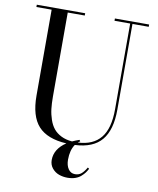

<svg xmlns="http://www.w3.org/2000/svg" viewBox="-101 -828 918 1116"><g transform="rotate(10 358.0 -270.0)"><path d="M489.5 136.5Q482.5 150 474.8 160.5Q467 171 453.5 183.2Q440 195.5 419.8 202.5Q399.5 209.5 374.5 209.5Q347.5 209.5 323.8 201Q300 192.5 283.2 172.2Q266.5 152 266.5 123.5Q266.5 58.5 333.5 14Q219.5 7.5 167 -50.5Q114.5 -108.5 114.5 -230V-736.5H24.5V-750H310V-736.5H209.5V-240Q209.5 -200 213.2 -168Q217 -136 227.5 -105.5Q238 -75 255 -54.2Q272 -33.5 299.5 -19.8Q327 -6 364 -3Q384.5 -12.5 405.5 -19.5L411 -11.5Q403.5 -7.5 398 -2.5Q488 -6.5 533 -61.8Q578 -117 578 -230V-736.5H485.5V-750H687.5V-736.5H591.5V-230Q591.5 -110.5 541.2 -50.5Q491 9.5 383.5 14.5Q359.5 49.5 359.5 105Q359.5 139 374 160.2Q388.5 181.5 413.5 181.5Q436.5 181.5 451.5 168.5Q466.5 155.5 481 130.5Z"/></g></svg>

Font: Bodoni* 16pt
Style: Regular
Weight: 400
Version: Version 2.3